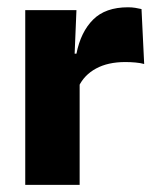

<svg xmlns="http://www.w3.org/2000/svg" viewBox="-20 -520 436 540"><path d="M201 -276 159 -369H195Q207 -430 241.8 -464.8Q276.5 -499.5 340 -499.5Q351 -499.5 360.2 -498Q369.5 -496.5 378 -494.5L385.5 -340Q375 -343 361 -344.2Q347 -345.5 332.5 -345.5Q283.5 -345.5 250 -327.2Q216.5 -309 201 -276ZM51 0V-491.5H195L188.5 -334.5L204 -332.5V0Z"/></svg>

Font: Anek Telugu
Style: Bold
Weight: 700
Designer: Omkar Bhoir (Telugu), Yesha Goshar (Latin)
Foundry: Ek Type
Version: Version 1.003